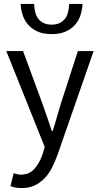

<svg xmlns="http://www.w3.org/2000/svg" viewBox="-20 -745 507 974"><path d="M90 209Q73 209 59 206.5Q45 204 33 199L49 134Q57 136 67 138.5Q77 141 86 141Q128 141 154.5 111.5Q181 82 196 37L207 1L12 -486H97L196 -217Q207 -185 219.5 -149.5Q232 -114 243 -80H247Q258 -113 268 -149Q278 -185 288 -217L375 -486H455L272 40Q259 76 243 107Q227 138 205 160.5Q183 183 155 196Q127 209 90 209ZM242 -572Q200 -572 171 -585Q142 -598 123 -619.5Q104 -641 95 -668.5Q86 -696 85 -725H153Q154 -704 158.5 -684.5Q163 -665 173.5 -651Q184 -637 200.5 -628.5Q217 -620 242 -620Q267 -620 283.5 -628.5Q300 -637 310.5 -651Q321 -665 325.5 -684.5Q330 -704 331 -725H399Q397 -696 388.5 -668.5Q380 -641 361 -619.5Q342 -598 313 -585Q284 -572 242 -572Z"/></svg>

Font: Giro Regular
Style: Regular
Weight: 400
Designer: Paul D. Hunt
Foundry: Adobe Systems Incorporated
Version: Version 1.000;PS 1.0;hotconv 1.0.88;makeotf.lib2.5.647800